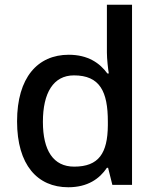

<svg xmlns="http://www.w3.org/2000/svg" viewBox="-20 -780 660 810"><path d="M268 10C350 10 400 -26 431 -72H436L454 0H537V-760H431V-558C431 -531 436 -488 439 -470H433C401 -514 351 -549 270 -549C139 -549 52 -453 52 -268C52 -84 138 10 268 10ZM293 -77C205 -77 161 -145 161 -266C161 -388 205 -462 292 -462C402 -462 435 -393 435 -267V-251C434 -134 397 -77 293 -77Z"/></svg>

Font: Noto Sans Malayalam Medium
Style: Regular
Weight: 500
Designer: Jelle Bosma - Monotype Design Team
Foundry: Monotype Imaging Inc.
Version: Version 2.104